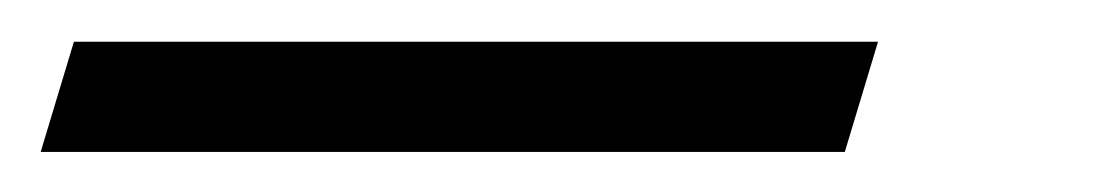

<svg xmlns="http://www.w3.org/2000/svg" viewBox="-132 79 542 93"><path d="M-96.2 99.2H293.3L277.2 152.6H-112.3Z"/></svg>

Font: Newsreader Text
Style: Italic
Weight: 400
Italic angle: -17°
Designer: Hugues Gentile
Foundry: Production Type
Version: Version 1.001